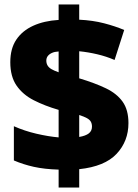

<svg xmlns="http://www.w3.org/2000/svg" viewBox="-20 -780 617 858"><path d="M242 -22Q178 -24 131 -34.5Q84 -45 42 -63V-216Q89 -195 142.5 -182.5Q196 -170 242 -166V-289Q180 -307 131 -332Q82 -357 54 -397.5Q26 -438 26 -502Q26 -563 53 -603Q80 -643 128.5 -665Q177 -687 242 -691V-760H334V-692Q395 -689 445 -676Q495 -663 535 -646L492 -512Q455 -528 414.5 -537.5Q374 -547 334 -551V-430Q404 -409 453 -385.5Q502 -362 528 -325.5Q554 -289 554 -230Q554 -149 501 -92.5Q448 -36 334 -24V58H242ZM334 -168Q363 -173 377 -184Q391 -195 391 -214Q391 -227 386 -236Q381 -245 368.5 -252Q356 -259 334 -266ZM242 -550Q224 -549 212 -543.5Q200 -538 193.5 -529.5Q187 -521 187 -509Q187 -497 192.5 -487.5Q198 -478 210 -471Q222 -464 242 -457Z"/></svg>

Font: Noto Sans Cham Black
Style: Regular
Weight: 900
Version: Version 2.002